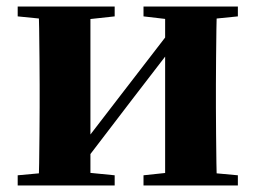

<svg xmlns="http://www.w3.org/2000/svg" viewBox="-20 -566 781 586"><path d="M34 0V-31L143 -41H229L330 -31V0ZM418 0V-31L512 -41H597L706 -31V0ZM97 0Q99 -26 99.5 -68.5Q100 -111 100.5 -157Q101 -203 101 -238V-308Q101 -343 100.5 -389Q100 -435 99.5 -478Q99 -521 97 -546H256V0ZM224 -54 169 -84H201L351 -279L516 -493L571 -466H540L383 -262ZM484 0V-546H642Q641 -521 640.5 -478Q640 -435 639.5 -389Q639 -343 639 -308V-238Q639 -203 639.5 -157Q640 -111 640.5 -68.5Q641 -26 642 0ZM34 -516V-546H330V-516L229 -505H144ZM418 -516V-546H706V-516L597 -505H512Z"/></svg>

Font: Noto Serif JP Black
Style: Regular
Weight: 900
Designer: Ryoko NISHIZUKA 西塚涼子 (kana & ideographs); Frank Grießhammer (Latin, Greek & Cyrillic); Wenlong ZHANG 张文龙 (bopomofo); San
Foundry: Adobe
Version: Version 2.003-H1;hotconv 1.1.1;makeotfexe 2.6.0